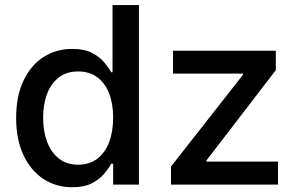

<svg xmlns="http://www.w3.org/2000/svg" viewBox="-20 -748 1206 778"><path d="M272.9 10.7Q207 10.7 155.5 -23.2Q104 -57.1 74.7 -120.1Q45.4 -183.1 45.4 -270Q45.4 -357.9 75 -420.7Q104.5 -483.4 156 -516.6Q207.5 -549.8 272.9 -549.8Q322.3 -549.8 353 -533.7Q383.8 -517.6 402.1 -495.6Q420.4 -473.6 430.7 -455.1H436V-727.5H543V0H438.5V-84.5H430.7Q420.4 -65.9 401.9 -43.7Q383.3 -21.5 352.3 -5.4Q321.3 10.7 272.9 10.7ZM296.4 -80.6Q342.3 -80.6 373.8 -104.5Q405.3 -128.4 421.9 -171.4Q438.5 -214.4 438.5 -271Q438.5 -327.6 422.1 -369.6Q405.8 -411.6 374 -435.1Q342.3 -458.5 296.4 -458.5Q250 -458.5 218.3 -434.1Q186.5 -409.7 170.7 -367.4Q154.8 -325.2 154.8 -271Q154.8 -216.3 170.9 -173.3Q187 -130.4 218.8 -105.5Q250.5 -80.6 296.4 -80.6ZM672.9 0V-73.2L964.4 -444.8V-449.7H681.2V-542.5H1097.7V-463.9L816.4 -97.7V-93.3H1106.4V0Z"/></svg>

Font: Inter 16pt Medium
Style: Regular
Weight: 500
Version: Version 4.001;git-66647c0bb